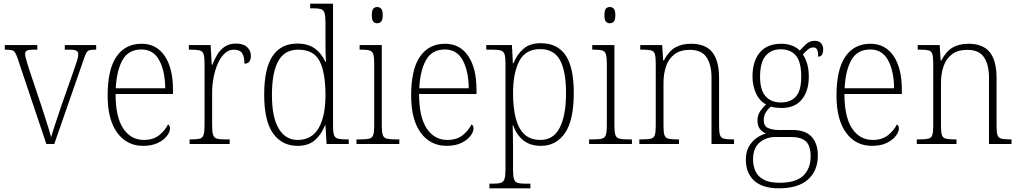

<svg xmlns="http://www.w3.org/2000/svg" viewBox="-20 -780 5525 1040"><path d="M76 -462Q68 -485 61.5 -495.5Q55 -506 42.5 -508.5Q30 -511 6 -511V-536H182V-511H163Q134 -511 125 -505.5Q116 -500 116 -486Q116 -475 123.5 -451.5Q131 -428 137 -407L204 -207Q213 -179 223.5 -146.5Q234 -114 243 -85Q252 -56 257 -37Q262 -56 276.5 -100Q291 -144 313 -209L370 -371Q386 -417 395 -444Q404 -471 404 -485Q404 -499 394.5 -505Q385 -511 355 -511H331V-536H501V-511H497Q476 -511 465 -508Q454 -505 447.5 -493.5Q441 -482 433 -457L274 0H231Z M755 10Q667 10 615 -61Q563 -132 563 -262Q563 -404 611 -473.5Q659 -543 747 -543Q827 -543 872 -477Q917 -411 917 -294V-271H606Q606 -146 647.5 -84Q689 -22 759 -22Q810 -22 842 -47.5Q874 -73 890 -106Q901 -100 901 -84Q901 -66 884.5 -44Q868 -22 835.5 -6Q803 10 755 10ZM875 -302Q874 -395 842.5 -453.5Q811 -512 746 -512Q676 -512 644 -455.5Q612 -399 607 -302Z M1007 0V-25H1019Q1047 -25 1062 -29Q1077 -33 1082.5 -49Q1088 -65 1088 -101V-438Q1088 -472 1082.5 -487.5Q1077 -503 1061 -507Q1045 -511 1013 -511H1003V-536H1121L1127 -429H1130Q1141 -457 1156.5 -483.5Q1172 -510 1197 -527Q1222 -544 1258 -544Q1298 -544 1318.5 -525Q1339 -506 1339 -477Q1339 -459 1331 -447Q1323 -435 1304 -435Q1304 -473 1291.5 -492Q1279 -511 1246 -511Q1219 -511 1197 -490.5Q1175 -470 1160 -436Q1145 -402 1137 -360.5Q1129 -319 1129 -278V-100Q1129 -65 1134.5 -49Q1140 -33 1155 -29Q1170 -25 1198 -25H1224V0Z M1592 10Q1507 10 1459 -57.5Q1411 -125 1411 -267Q1411 -409 1456.5 -476.5Q1502 -544 1590 -544Q1648 -544 1685 -517.5Q1722 -491 1742 -446H1746Q1744 -471 1743.5 -498Q1743 -525 1743 -548V-658Q1743 -694 1737.5 -710.5Q1732 -727 1717.5 -731Q1703 -735 1675 -735H1660V-760H1784V-95Q1784 -63 1789.5 -48Q1795 -33 1810.5 -29Q1826 -25 1856 -25H1869V0H1749L1743 -102H1741Q1721 -52 1686 -21Q1651 10 1592 10ZM1594 -22Q1670 -23 1706.5 -87Q1743 -151 1743 -265Q1743 -386 1711.5 -448.5Q1680 -511 1595 -511Q1522 -511 1487.5 -449.5Q1453 -388 1453 -265Q1453 -143 1490.5 -82Q1528 -21 1594 -22Z M2023 -654Q2010 -654 2002 -663Q1994 -672 1994 -698Q1994 -724 2002 -733Q2010 -742 2023 -742Q2036 -742 2044.5 -733Q2053 -724 2053 -698Q2053 -672 2044.5 -663Q2036 -654 2023 -654ZM1911 0V-25H1933Q1965 -25 1980.5 -29Q1996 -33 2001.5 -48.5Q2007 -64 2007 -98V-435Q2007 -470 2002 -486Q1997 -502 1982.5 -506.5Q1968 -511 1940 -511H1928V-536H2048V-99Q2048 -65 2053.5 -49Q2059 -33 2074.5 -29Q2090 -25 2122 -25H2143V0Z M2399 10Q2311 10 2259 -61Q2207 -132 2207 -262Q2207 -404 2255 -473.5Q2303 -543 2391 -543Q2471 -543 2516 -477Q2561 -411 2561 -294V-271H2250Q2250 -146 2291.5 -84Q2333 -22 2403 -22Q2454 -22 2486 -47.5Q2518 -73 2534 -106Q2545 -100 2545 -84Q2545 -66 2528.5 -44Q2512 -22 2479.5 -6Q2447 10 2399 10ZM2519 -302Q2518 -395 2486.5 -453.5Q2455 -512 2390 -512Q2320 -512 2288 -455.5Q2256 -399 2251 -302Z M2631 240V215H2649Q2677 215 2692 210.5Q2707 206 2712.5 190Q2718 174 2718 139V-438Q2718 -472 2712.5 -487.5Q2707 -503 2691 -507Q2675 -511 2643 -511H2614V-536H2753L2758 -437H2761Q2779 -483 2814 -514.5Q2849 -546 2909 -546Q2999 -546 3043.5 -481Q3088 -416 3088 -277Q3088 -129 3040.5 -59.5Q2993 10 2910 10Q2852 10 2815 -19.5Q2778 -49 2759 -102H2757Q2757 -85 2758 -55Q2759 -25 2759 18V140Q2759 175 2764.5 191Q2770 207 2785 211Q2800 215 2828 215H2853V240ZM2908 -22Q2978 -22 3012 -88.5Q3046 -155 3046 -275Q3046 -394 3013.5 -454Q2981 -514 2906 -514Q2826 -514 2792.5 -449Q2759 -384 2759 -276Q2759 -199 2773 -142Q2787 -85 2819.5 -53.5Q2852 -22 2908 -22Z M3283 -654Q3270 -654 3262 -663Q3254 -672 3254 -698Q3254 -724 3262 -733Q3270 -742 3283 -742Q3296 -742 3304.5 -733Q3313 -724 3313 -698Q3313 -672 3304.5 -663Q3296 -654 3283 -654ZM3171 0V-25H3193Q3225 -25 3240.5 -29Q3256 -33 3261.5 -48.5Q3267 -64 3267 -98V-435Q3267 -470 3262 -486Q3257 -502 3242.5 -506.5Q3228 -511 3200 -511H3188V-536H3308V-99Q3308 -65 3313.5 -49Q3319 -33 3334.5 -29Q3350 -25 3382 -25H3403V0Z M3443 0V-25H3459Q3490 -25 3506 -29Q3522 -33 3527 -48.5Q3532 -64 3532 -99V-438Q3532 -472 3527 -487.5Q3522 -503 3507 -507Q3492 -511 3464 -511H3448V-536H3567L3572 -453H3576Q3602 -502 3637 -522.5Q3672 -543 3723 -543Q3801 -543 3838 -497.5Q3875 -452 3875 -357V-99Q3875 -64 3880 -48.5Q3885 -33 3900.5 -29Q3916 -25 3947 -25H3956V0H3834V-361Q3834 -428 3807.5 -469Q3781 -510 3716 -510Q3665 -510 3633.5 -486Q3602 -462 3588 -421.5Q3574 -381 3574 -331V-98Q3574 -64 3579 -48.5Q3584 -33 3600 -29Q3616 -25 3647 -25H3658V0Z M4199 240Q4110 240 4065 198.5Q4020 157 4020 85Q4020 43 4036.5 14Q4053 -15 4078 -32.5Q4103 -50 4129 -57Q4110 -64 4096.5 -81Q4083 -98 4083 -128Q4083 -156 4098.5 -178.5Q4114 -201 4130 -214Q4093 -234 4074.5 -275.5Q4056 -317 4056 -365Q4056 -449 4096 -496Q4136 -543 4212 -543Q4245 -543 4271 -532.5Q4297 -522 4312 -506Q4326 -522 4346 -540.5Q4366 -559 4393 -559Q4417 -559 4428 -545.5Q4439 -532 4439 -513Q4439 -495 4432.5 -484Q4426 -473 4412 -473Q4412 -498 4406.5 -510.5Q4401 -523 4387 -523Q4370 -523 4357.5 -513Q4345 -503 4329 -485Q4342 -466 4351.5 -436.5Q4361 -407 4361 -364Q4361 -288 4323.5 -241.5Q4286 -195 4212 -195Q4201 -195 4182.5 -197Q4164 -199 4156 -203Q4140 -190 4128.5 -172Q4117 -154 4117 -128Q4117 -98 4139.5 -87Q4162 -76 4198 -76H4271Q4343 -76 4376.5 -39Q4410 -2 4410 63Q4410 144 4357 192Q4304 240 4199 240ZM4209 -225Q4263 -225 4291.5 -257.5Q4320 -290 4320 -365Q4320 -444 4291.5 -478.5Q4263 -513 4208 -513Q4157 -513 4127 -477.5Q4097 -442 4097 -364Q4097 -293 4126.5 -259Q4156 -225 4209 -225ZM4202 210Q4291 210 4331 171.5Q4371 133 4371 67Q4371 9 4345 -14.5Q4319 -38 4263 -38H4181Q4130 -38 4094.5 -8Q4059 22 4059 84Q4059 118 4072 147Q4085 176 4116.5 193Q4148 210 4202 210Z M4703 10Q4615 10 4563 -61Q4511 -132 4511 -262Q4511 -404 4559 -473.5Q4607 -543 4695 -543Q4775 -543 4820 -477Q4865 -411 4865 -294V-271H4554Q4554 -146 4595.5 -84Q4637 -22 4707 -22Q4758 -22 4790 -47.5Q4822 -73 4838 -106Q4849 -100 4849 -84Q4849 -66 4832.5 -44Q4816 -22 4783.5 -6Q4751 10 4703 10ZM4823 -302Q4822 -395 4790.5 -453.5Q4759 -512 4694 -512Q4624 -512 4592 -455.5Q4560 -399 4555 -302Z M4946 0V-25H4962Q4993 -25 5009 -29Q5025 -33 5030 -48.5Q5035 -64 5035 -99V-438Q5035 -472 5030 -487.5Q5025 -503 5010 -507Q4995 -511 4967 -511H4951V-536H5070L5075 -453H5079Q5105 -502 5140 -522.5Q5175 -543 5226 -543Q5304 -543 5341 -497.5Q5378 -452 5378 -357V-99Q5378 -64 5383 -48.5Q5388 -33 5403.5 -29Q5419 -25 5450 -25H5459V0H5337V-361Q5337 -428 5310.5 -469Q5284 -510 5219 -510Q5168 -510 5136.5 -486Q5105 -462 5091 -421.5Q5077 -381 5077 -331V-98Q5077 -64 5082 -48.5Q5087 -33 5103 -29Q5119 -25 5150 -25H5161V0Z"/></svg>

Font: Noto Serif Lao SemiCondensed ExtraLight
Style: Regular
Weight: 200
Width: 4
Designer: Monotype Design Team
Foundry: Monotype Imaging Inc.
Version: Version 2.003; ttfautohint (v1.8.4.7-5d5b)